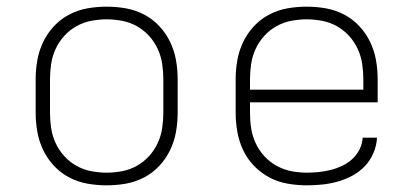

<svg xmlns="http://www.w3.org/2000/svg" viewBox="-20 -548 1240 576"><path d="M300 8Q271 8 242.5 3Q214 -2 188 -15.5Q162 -29 142 -50.5Q122 -72 109.5 -98Q97 -124 92 -152.5Q87 -181 87 -210V-310Q87 -339 92 -367.5Q97 -396 109.5 -422Q122 -448 142 -469.5Q162 -491 188 -504.5Q214 -518 242.5 -523Q271 -528 300 -528Q329 -528 357.5 -523Q386 -518 412 -504.5Q438 -491 458 -469.5Q478 -448 490.5 -422Q503 -396 508 -367.5Q513 -339 513 -310V-210Q513 -181 508 -152.5Q503 -124 490.5 -98Q478 -72 458 -50.5Q438 -29 412 -15.5Q386 -2 357.5 3Q329 8 300 8ZM300 -30Q323 -30 346.5 -34.5Q370 -39 390.5 -50.5Q411 -62 427 -79.5Q443 -97 453 -118.5Q463 -140 466.5 -163.5Q470 -187 470 -210V-310Q470 -333 466.5 -356.5Q463 -380 453 -401.5Q443 -423 427 -440.5Q411 -458 390.5 -469.5Q370 -481 346.5 -485.5Q323 -490 300 -490Q277 -490 253.5 -485.5Q230 -481 209.5 -469.5Q189 -458 173 -440.5Q157 -423 147 -401.5Q137 -380 133.5 -356.5Q130 -333 130 -310V-210Q130 -187 133.5 -163.5Q137 -140 147 -118.5Q157 -97 173 -79.5Q189 -62 209.5 -50.5Q230 -39 253.5 -34.5Q277 -30 300 -30Z M901 8Q872 8 843 3Q814 -2 788.5 -15.5Q763 -29 742.5 -50Q722 -71 709.5 -97.5Q697 -124 692 -152.5Q687 -181 687 -210V-310Q687 -339 692 -367.5Q697 -396 709.5 -422Q722 -448 742 -469.5Q762 -491 788 -504.5Q814 -518 842.5 -523Q871 -528 900 -528Q929 -528 957.5 -523Q986 -518 1012 -504.5Q1038 -491 1058 -469.5Q1078 -448 1090.5 -422Q1103 -396 1108 -367.5Q1113 -339 1113 -310V-241H730V-210Q730 -186 733.5 -163Q737 -140 747 -118.5Q757 -97 773 -79.5Q789 -62 810 -50.5Q831 -39 854 -34.5Q877 -30 901 -30Q919 -30 937.5 -32Q956 -34 973.5 -38.5Q991 -43 1007.5 -51Q1024 -59 1037.5 -71.5Q1051 -84 1059 -100.5Q1067 -117 1068 -135H1111Q1110 -112 1100.5 -89.5Q1091 -67 1075 -50Q1059 -33 1038 -21.5Q1017 -10 994 -3.5Q971 3 947.5 5.5Q924 8 901 8ZM730 -279H1070V-310Q1070 -333 1066.5 -356.5Q1063 -380 1053 -401.5Q1043 -423 1027 -440.5Q1011 -458 990.5 -469.5Q970 -481 946.5 -485.5Q923 -490 900 -490Q877 -490 853.5 -485.5Q830 -481 809.5 -469.5Q789 -458 773 -440.5Q757 -423 747 -401.5Q737 -380 733.5 -356.5Q730 -333 730 -310Z"/></svg>

Font: Iosevka Aile Extralight
Style: Regular
Weight: 200
Designer: Belleve Invis
Foundry: Belleve Invis
Version: Version 31.1.0; ttfautohint (v1.8.4)